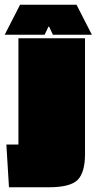

<svg xmlns="http://www.w3.org/2000/svg" viewBox="-27 -783 409 813"><path d="M333 -621V-131Q333 -53 302 -21.5Q271 10 179 10H11L0 -171H51V-621ZM297 -763 362 -636H197L181 -670H178L162 -636H-7L58 -763Z"/></svg>

Font: Passion One Black
Style: Regular
Weight: 900
Designer: Alejandro Lo Celso
Foundry: Fontstage
Version: Version 1.002